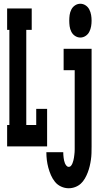

<svg xmlns="http://www.w3.org/2000/svg" viewBox="-20 -780 540 1023"><path d="M18 0V-114H30V-621H18V-735H149V-621H120V-114H173V-200H231V0ZM408 -580Q393 -580 380 -588.5Q367 -597 360 -611Q353 -625 351 -640Q349 -655 349 -670Q349 -685 351 -700Q353 -715 360 -729Q367 -743 380 -751.5Q393 -760 408 -760Q423 -760 436 -751.5Q449 -743 456 -729Q463 -715 465.5 -700Q468 -685 468 -670Q468 -655 465.5 -640Q463 -625 456 -611Q449 -597 436 -588.5Q423 -580 408 -580ZM346 223Q325 223 305.5 214Q286 205 273 189Q260 173 251.5 153.5Q243 134 237.5 113.5Q232 93 229.5 72.5Q227 52 227 31H317Q317 38 317.5 45.5Q318 53 319 60.5Q320 68 321.5 75.5Q323 83 326 90Q329 97 334 103Q339 109 346 109Q354 109 359 102.5Q364 96 366.5 89Q369 82 371 75Q373 68 374 60.5Q375 53 376 45.5Q377 38 377.5 30.5Q378 23 378 15.5Q378 8 378 0V-406H319V-520H468V0Q468 18 467.5 35.5Q467 53 464.5 70.5Q462 88 458 105Q454 122 447.5 139Q441 156 432 171.5Q423 187 410.5 198.5Q398 210 381 216.5Q364 223 346 223Z"/></svg>

Font: Iosevka Curly Slab Heavy
Style: Regular
Weight: 900
Monospace: yes
Designer: Belleve Invis
Foundry: Belleve Invis
Version: Version 22.1.2; ttfautohint (v1.8.4)